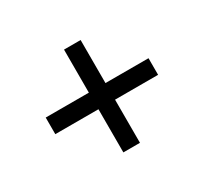

<svg xmlns="http://www.w3.org/2000/svg" viewBox="-103 -729 780 736"><g transform="rotate(-30 287.5 -360.5)"><path d="M251 -132.5V-323.5H60V-397H251V-587.5H324.5V-397H515V-323.5H324.5V-132.5Z"/></g></svg>

Font: Vela Sans Med
Style: Regular
Weight: 500
Designer: Principal design: Mikhail Sharanda - project Manrope.
Design modification: Ravid Balaliev
Foundry: Mikhail Sharanda
Version: Version 1.001